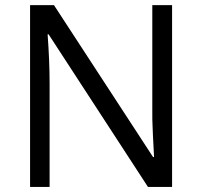

<svg xmlns="http://www.w3.org/2000/svg" viewBox="-20 -734 794 754"><path d="M655.8 0H561L170.9 -599.1H167Q174.8 -493.7 174.8 -405.8V0H98.1V-713.9H191.9L581.1 -117.2H585Q584 -130.4 580.6 -201.9Q577.1 -273.4 578.1 -304.2V-713.9H655.8Z"/></svg>

Font: Open Sans ACDW
Style: acdw
Weight: 400
Foundry: Ascender Corporation
Version: Version 1.10